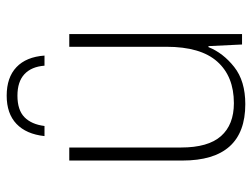

<svg xmlns="http://www.w3.org/2000/svg" viewBox="-112 -650 772 589"><g transform="rotate(-90 274.5 -356.0)"><path d="M464 -530V0H432L427 -103H424Q406 -58 363 -24Q320 10 249 10Q76 10 76 -183V-530H116V-187Q116 -104 151 -64.5Q186 -25 252 -25Q334 -25 379.5 -76Q425 -127 425 -232V-530ZM275 -722Q331 -722 362.5 -692Q394 -662 398 -606H367Q364 -646 341 -667.5Q318 -689 275 -689Q231 -689 209 -667.5Q187 -646 182 -606H151Q157 -662 188.5 -692Q220 -722 275 -722Z"/></g></svg>

Font: Noto Sans Disp ExtLt
Style: Regular
Weight: 200
Designer: Monotype Design Team
Foundry: Monotype Imaging Inc.
Version: Version 2.000;GOOG;noto-source:20170915:90ef993387c0